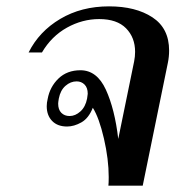

<svg xmlns="http://www.w3.org/2000/svg" viewBox="-20 -584 565 604"><path d="M322 -27Q322 -83 307 -148Q292 -213 272 -245Q259 -212 236 -199Q213 -186 191 -186Q161 -186 144 -203.5Q127 -221 127 -250Q127 -261 130 -273Q137 -311 164 -337Q191 -363 233 -363Q285 -363 313 -302Q341 -241 352 -147L402 -391Q405 -406 405 -421Q405 -466 376.5 -495Q348 -524 292 -524Q239 -524 190.5 -497Q142 -470 112 -419H70Q103 -485 169.5 -524.5Q236 -564 323 -564Q407 -564 459.5 -529.5Q512 -495 512 -425Q512 -405 508 -386L429 0H321Q322 -8 322 -27ZM254 -274Q256 -286 256 -289Q256 -308 246 -318Q236 -328 221 -328Q202 -328 186 -314Q170 -300 165 -274Q163 -262 163 -258Q163 -239 173 -229Q183 -219 199 -219Q217 -219 233 -233.5Q249 -248 254 -274Z"/></svg>

Font: Trirong Medium
Style: Italic
Weight: 500
Italic angle: -12°
Designer: Katatrad Team
Foundry: CadsonDemak
Version: Version 1.001